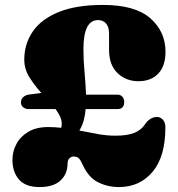

<svg xmlns="http://www.w3.org/2000/svg" viewBox="-20 -739 724 779"><path d="M30.5 -90.5Q30.5 -125 47 -155.5Q63.5 -186 95.8 -204.8Q128 -223.5 175 -223.5Q201 -223.5 228.5 -220.5Q230.5 -228.5 230.5 -237Q230.5 -252 223.5 -266.8Q216.5 -281.5 205.5 -296.5H96Q83 -296.5 74 -303.8Q65 -311 65 -323.5Q65 -336.5 74 -344.8Q83 -353 95.5 -355L147.5 -362Q121 -391.5 99.8 -424.8Q78.5 -458 78.5 -497Q78.5 -561 113 -611.2Q147.5 -661.5 218.2 -690.2Q289 -719 397.5 -719Q528 -719 589.8 -665Q651.5 -611 651.5 -529Q651.5 -471.5 622.2 -440.5Q593 -409.5 542 -409.5Q490.5 -409.5 456.5 -442.8Q422.5 -476 422.5 -536V-601.5Q422.5 -630 410.2 -643.8Q398 -657.5 377.5 -657.5Q318.5 -657.5 318.5 -539.5Q318.5 -493 323 -446Q327.5 -399 329 -355H457Q469 -355 476.5 -346.5Q484 -338 484 -326Q484 -296.5 457 -296.5H327.5Q325.5 -272 319.5 -250Q313.5 -228 302 -209.5Q340 -202 376 -195.2Q412 -188.5 449 -188.5Q496.5 -188.5 525 -200Q553.5 -211.5 568.5 -235Q576 -247 589 -255.8Q602 -264.5 617 -264.5Q630.5 -264.5 640.8 -253.5Q651 -242.5 651 -222Q651 -103.5 599 -41.8Q547 20 462 20Q417.5 20 378.5 0.8Q339.5 -18.5 316.5 -68.5Q308 -87.5 300.8 -95.8Q293.5 -104 278 -104Q269.5 -104 261.8 -96.8Q254 -89.5 254 -73Q253.5 -32.5 225 -6.2Q196.5 20 140 20Q84 20 57.2 -10.5Q30.5 -41 30.5 -90.5Z"/></svg>

Font: Fraunces 9pt SuperSoft Black
Style: Regular
Weight: 900
Version: Version 1.000;[b76b70a41]